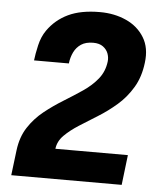

<svg xmlns="http://www.w3.org/2000/svg" viewBox="-52 -757 677 802"><g transform="rotate(5 287.0 -356.5)"><path d="M25 -1 38 -107Q45 -163 71.5 -203.5Q98 -244 135.5 -274Q173 -304 214.5 -329.5Q256 -355 293 -380Q330 -405 355 -436Q380 -467 385 -509Q387 -526 381 -542.5Q375 -559 359.5 -570.5Q344 -582 318 -582Q287 -582 267.5 -569Q248 -556 237.5 -534.5Q227 -513 224 -487H78Q81 -514 89.5 -551Q98 -588 117 -615Q150 -662 202.5 -687Q255 -712 335 -712Q396 -712 445.5 -689.5Q495 -667 521.5 -623.5Q548 -580 540 -518Q533 -458 506.5 -413.5Q480 -369 442.5 -336.5Q405 -304 364.5 -279Q324 -254 288 -231Q252 -208 227.5 -183.5Q203 -159 199 -127H503L488 -1Z"/></g></svg>

Font: Inclusive Sans
Style: Italic
Weight: 400
Italic angle: -7°
Designer: Olivia King
Foundry: Olivia King
Version: Version 2.004